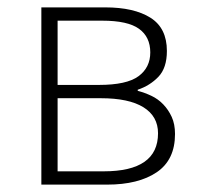

<svg xmlns="http://www.w3.org/2000/svg" viewBox="-20 -500 536 520"><path d="M92 0V-480H265Q343 -480 387.5 -452Q432 -424 432 -362Q432 -316 409 -292Q386 -268 353 -257V-254Q372 -249 390 -240.5Q408 -232 422 -217.5Q436 -203 445 -183.5Q454 -164 454 -137Q454 -67 404.5 -33.5Q355 0 270 0ZM136 -270H248Q323 -270 355 -293.5Q387 -317 387 -358Q387 -400 356.5 -422Q326 -444 257 -444H136ZM136 -36H261Q408 -36 408 -139Q408 -185 368.5 -209.5Q329 -234 253 -234H136Z"/></svg>

Font: Giro Light
Style: Regular
Weight: 300
Designer: Paul D. Hunt
Foundry: Adobe Systems Incorporated
Version: Version 1.000;PS 1.0;hotconv 1.0.88;makeotf.lib2.5.647800